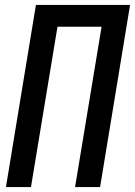

<svg xmlns="http://www.w3.org/2000/svg" viewBox="-20 -755 545 775"><path d="M4 0 125 -735H505L384 0H283L390 -647H212L105 0Z"/></svg>

Font: Iosevka Term Curly Semibold
Style: Italic
Weight: 600
Italic angle: -9°
Designer: Belleve Invis
Foundry: Belleve Invis
Version: Version 32.3.0